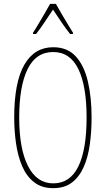

<svg xmlns="http://www.w3.org/2000/svg" viewBox="-20 -970 551 1000"><path d="M457 -358Q457 -286 448 -219.5Q439 -153 416.5 -101.5Q394 -50 355.5 -20Q317 10 257 10Q197 10 157.5 -21Q118 -52 95.5 -104.5Q73 -157 63.5 -223Q54 -289 54 -358Q54 -541 106.5 -632.5Q159 -724 257 -724Q331 -724 374.5 -676.5Q418 -629 437.5 -546.5Q457 -464 457 -358ZM80 -358Q80 -195 126 -105Q172 -15 257 -15Q345 -15 388 -103Q431 -191 431 -358Q431 -522 388 -610.5Q345 -699 257 -699Q167 -699 123.5 -609.5Q80 -520 80 -358ZM271 -950Q284 -927 302.5 -895Q321 -863 337.5 -836.5Q354 -810 360 -800V-793H345Q324 -819 300 -854.5Q276 -890 256 -920Q237 -892 212.5 -855Q188 -818 168 -793H152V-800Q163 -816 179 -843Q195 -870 212 -899Q229 -928 241 -950Z"/></svg>

Font: Noto Sans ExtraCondensed Thin
Style: Regular
Weight: 100
Width: 2
Designer: Monotype Design Team
Foundry: Monotype Imaging Inc.
Version: Version 2.013; ttfautohint (v1.8.4.7-5d5b)